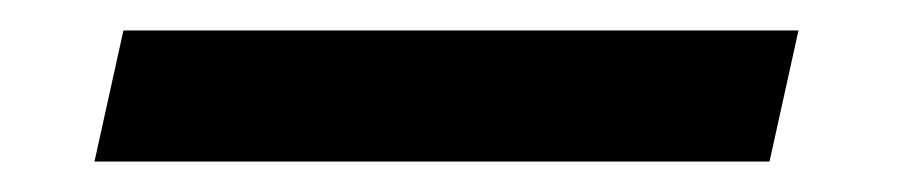

<svg xmlns="http://www.w3.org/2000/svg" viewBox="-20 30 590 126"><path d="M42 136 61 50H504L485 136Z"/></svg>

Font: EauTest
Style: Bold Italic
Weight: 700
Italic angle: -12°
Designer: Christian Thalmann (Catharsis Fonts)
Version: Version 0.001;PS 000.001;hotconv 1.0.88;makeotf.lib2.5.64775